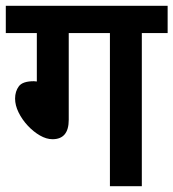

<svg xmlns="http://www.w3.org/2000/svg" viewBox="-20 -642 598 662"><path d="M217 -528V-229Q217 -162 161 -162Q140 -162 117.5 -175Q95 -188 75.5 -209Q56 -230 44 -254.5Q32 -279 32 -302Q32 -327 45 -344.5Q58 -362 97 -362L107 -361V-528H0V-622H558V-528H469V0H359V-528Z"/></svg>

Font: Noto Sans Devanagari SemiCondensed SemiBold
Style: Regular
Weight: 600
Width: 4
Designer: Jelle Bosma - Monotype Design Team
Foundry: Monotype Imaging Inc.
Version: Version 2.004; ttfautohint (v1.8.4.7-5d5b)